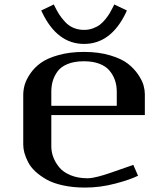

<svg xmlns="http://www.w3.org/2000/svg" viewBox="-20 -825 748 855"><path d="M168 -769 163.6 -778.3 219.7 -805.2 224.1 -795.9Q234.4 -774.9 244.6 -759.3Q254.9 -743.7 270.5 -726.8Q286.1 -710 307.6 -700.9Q329.1 -691.9 354.5 -691.9Q375 -691.9 393.3 -698.5Q411.6 -705.1 424.6 -714.8Q437.5 -724.6 449.5 -739.5Q461.4 -754.4 468.8 -766.8Q476.1 -779.3 484.4 -795.9L488.8 -805.2L544.9 -778.3L541 -769Q474.1 -629.4 354.5 -629.4Q234.9 -629.4 168 -769ZM369.6 -31.2Q379.9 -31.2 392.1 -33.2Q404.3 -35.2 417.7 -38.8Q431.2 -42.5 440.4 -45.2Q449.7 -47.9 462.2 -52.2Q474.6 -56.6 477.1 -57.1L573.7 -90.8L594.7 -42.5Q560.1 -24.9 492.9 -7.3Q425.8 10.3 359.4 10.3Q305.7 10.3 261.5 0.7Q217.3 -8.8 188.2 -25.1Q159.2 -41.5 137.9 -61Q116.7 -80.6 105.2 -103Q93.8 -125.5 88.6 -144.5Q83.5 -163.6 83.5 -181.2V-401.9Q83.5 -423.8 89.8 -446.8Q96.2 -469.7 114.7 -497.1Q133.3 -524.4 162.1 -545.2Q190.9 -565.9 240.7 -579.8Q290.5 -593.8 354 -593.8Q419.4 -593.8 470.2 -578.6Q521 -563.5 549.1 -541.7Q577.1 -520 595.5 -492.7Q613.8 -465.3 619.4 -444.3Q625 -423.3 625 -406.2V-312.5H208.5V-172.9Q208.5 -148.9 217.3 -125.2Q226.1 -101.6 243.9 -79.8Q261.7 -58.1 294.4 -44.7Q327.1 -31.2 369.6 -31.2ZM208.5 -354H500V-416.5Q500 -444.3 491.9 -467.8Q483.9 -491.2 467.5 -510.7Q451.2 -530.3 422.1 -541.3Q393.1 -552.2 354 -552.2Q311 -552.2 280.8 -539.8Q250.5 -527.3 235.6 -506.1Q220.7 -484.9 214.6 -463.1Q208.5 -441.4 208.5 -416.5Z"/></svg>

Font: Resagnicto
Style: Bold
Weight: 700
Version: Version 0.9991